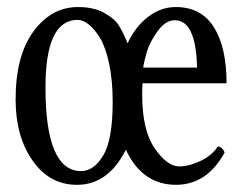

<svg xmlns="http://www.w3.org/2000/svg" viewBox="-20 -510 680 540"><path d="M338.9 -388.2Q359.9 -434.1 396 -462.2Q432.1 -490.2 474.1 -490.2Q545.9 -490.2 581.5 -433.6Q617.2 -377 617.2 -275.9H380.9Q379.9 -266.1 379.9 -243.2Q379.9 -144 415 -93Q450.2 -42 483.9 -42Q510.7 -42 543 -56.9Q575.2 -71.8 592.8 -98.1Q605 -97.2 611.8 -81.1Q562 9.8 475.1 9.8Q379.9 9.8 334 -88.9Q284.2 10.3 195.8 9.8Q119.6 9.8 71.8 -58.1Q23.9 -126 23.9 -230Q23.9 -354 74.5 -422.1Q125 -490.2 199.2 -490.2Q243.2 -490.2 272.5 -474.1Q301.8 -458 313.7 -439.2Q325.7 -420.4 338.9 -388.2ZM107.9 -264.2Q107.9 -29.3 208 -28.8Q244.1 -28.8 270.5 -73Q296.9 -117.2 296.9 -223.1Q296.9 -284.2 286.9 -331.1Q276.9 -377.9 261 -403.6Q245.1 -429.2 229 -441.7Q212.9 -454.1 198.2 -454.1Q107.9 -454.1 107.9 -264.2ZM534.2 -319.8Q531.2 -452.6 472.2 -453.1Q445.3 -453.1 423.1 -422.1Q400.9 -391.1 392.8 -363.5Q384.8 -335.9 382.8 -319.8Z"/></svg>

Font: Linux Libertine Mono
Style: Mono
Weight: 400
Designer: Philipp H. Poll
Foundry: Philipp H. Poll
Version: Version 5.1.7 ; ttfautohint (v0.9)